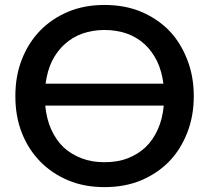

<svg xmlns="http://www.w3.org/2000/svg" viewBox="-20 -748 844 775"><path d="M641.1 -321.8H162.6Q168 -267.1 186.5 -226.1Q206.1 -182.6 236.3 -153.8Q265.6 -126 309.6 -108.9Q349.1 -93.3 401.9 -93.3Q454.6 -93.3 495.1 -108.9Q537.6 -125.5 567.4 -153.8Q597.7 -182.6 617.2 -226.1Q635.7 -267.1 641.1 -321.8ZM164.1 -410.2H639.6Q633.3 -460.4 613.8 -501.5Q592.8 -543 564 -569.3Q532.2 -598.1 492.7 -612.3Q449.7 -627 401.9 -627Q354.5 -627 312 -612.3Q272.5 -598.1 240.7 -569.3Q210 -541.5 189.9 -501.5Q170.9 -462.4 164.1 -410.2ZM401.9 -728Q483.9 -728 549.3 -700.7Q616.2 -672.4 663.1 -624Q708.5 -577.1 735.8 -507.3Q762.2 -439.9 762.2 -359.9Q762.2 -279.8 735.8 -212.4Q709 -144 663.1 -96.7Q616.2 -48.3 549.3 -20Q483.9 7.3 401.9 7.3Q320.3 7.3 255.4 -20Q189 -47.9 141.6 -96.7Q93.8 -146 67.9 -212.4Q42 -278.3 42 -359.9Q42 -441.4 67.9 -507.3Q94.7 -575.7 141.6 -624Q189 -672.9 255.4 -700.7Q320.3 -728 401.9 -728Z"/></svg>

Font: Lato-SemiBold
Style: Regular
Weight: 500
Designer: Lukasz Dziedzic with Adam Twardoch and Botio Nikoltchev
Foundry: tyPoland Lukasz Dziedzic
Version: ""